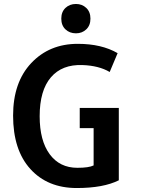

<svg xmlns="http://www.w3.org/2000/svg" viewBox="-20 -930 716 968"><path d="M579 -21Q501 18 367 18Q220 18 133 -78Q46 -174 46 -347Q46 -515 137.5 -612Q229 -709 372 -709Q492 -709 573 -662L533 -567Q479 -599 396 -602Q293 -606 236.5 -540Q180 -474 180 -344Q180 -221 230.5 -152.5Q281 -84 370 -84Q428 -84 452 -96V-284H382V-386H579ZM363 -762Q331 -762 310 -782Q289 -802 289 -836Q289 -870 310 -890Q331 -910 363 -910Q394 -910 415 -890Q436 -870 436 -836Q436 -802 415 -782Q394 -762 363 -762Z"/></svg>

Font: Repo
Style: DemiBold
Weight: 600
Designer: Stefan Peev
Foundry: Context Ltd
Version: Version 001.000